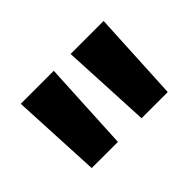

<svg xmlns="http://www.w3.org/2000/svg" viewBox="-61 -789 508 508"><g transform="rotate(-45 193.0 -534.5)"><path d="M148.5 -408H50.5L38 -661H161.5ZM335 -408H237L224.5 -661H348Z"/></g></svg>

Font: Anek Gujarati SemiBold
Style: Regular
Weight: 600
Designer: Mrunmayee Ghaisas (Gujarati), Yesha Goshar (Latin)
Foundry: Ek Type
Version: Version 1.003